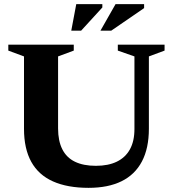

<svg xmlns="http://www.w3.org/2000/svg" viewBox="-20 -891 832 924"><path d="M627 -270V-619.5L547 -647.5V-676H772V-647.5L696.5 -619.5V-271.5Q696.5 -177.5 663 -114Q629.5 -50.5 565 -18.8Q500.5 13 406 13Q304.5 13 235 -18Q165.5 -49 130.5 -112.2Q95.5 -175.5 95.5 -271V-619.5L20 -647.5V-676H335V-647.5L259.5 -619.5V-273Q259.5 -213 279.8 -172.8Q300 -132.5 340.5 -112.8Q381 -93 441.5 -93Q501 -93 542.2 -113Q583.5 -133 605.2 -172.2Q627 -211.5 627 -270ZM463.5 -743.5 536 -871H673.5V-852L515.5 -743.5ZM323 -743.5 347 -871H472.5V-855L370.5 -743.5Z"/></svg>

Font: Newsreader 16pt 16pt
Style: Bold
Weight: 700
Version: Version 1.003